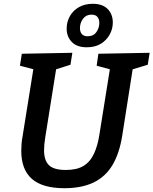

<svg xmlns="http://www.w3.org/2000/svg" viewBox="-20 -980 808 1011"><path d="M498 -697 768 -702 758 -639 665 -611 681 -631 624 -268Q609 -172 572 -110.5Q535 -49 472.5 -19Q410 11 319 11Q204 11 148 -38Q92 -87 92 -186Q92 -204 93.5 -223Q95 -242 99 -263L158 -631L169 -612L85 -634L95 -697L361 -702L351 -639L262 -611L278 -631L218 -255Q215 -237 213.5 -220Q212 -203 212 -189Q212 -135 238 -110Q264 -85 326 -85Q385 -85 420 -106.5Q455 -128 475 -171Q495 -214 504 -275L561 -631L574 -611L489 -634ZM437 -731Q385 -731 358 -759Q331 -787 331 -829Q331 -865 348 -895Q365 -925 396 -942.5Q427 -960 469 -960Q520 -960 547 -932.5Q574 -905 574 -861Q574 -827 557 -797Q540 -767 510 -749Q480 -731 437 -731ZM442 -789Q472 -789 487.5 -811Q503 -833 503 -859Q503 -879 493 -891Q483 -903 462 -903Q433 -903 417 -881Q401 -859 401 -832Q401 -812 411 -800.5Q421 -789 442 -789Z"/></svg>

Font: Bitter Thin SemiBold
Style: Italic
Weight: 600
Italic angle: -9°
Version: Version 2.002